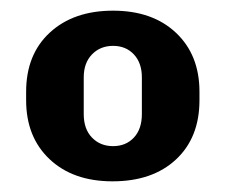

<svg xmlns="http://www.w3.org/2000/svg" viewBox="-20 -716 421 360"><path d="M29 -528V-544Q29 -614 73.5 -655Q118 -696 192 -696Q266 -696 310 -654.5Q354 -613 354 -544V-528Q354 -458 310 -417Q266 -376 191 -376Q117 -376 73 -417.5Q29 -459 29 -528ZM246 -502V-571Q246 -598 231 -614Q216 -630 192 -630Q168 -630 152.5 -614Q137 -598 137 -571V-502Q137 -474 152.5 -458Q168 -442 192 -442Q216 -442 231 -458Q246 -474 246 -502Z"/></svg>

Font: Chivo ExtraBold
Style: Regular
Weight: 800
Designer: Hector Gatti
Foundry: Omnibus-Type
Version: Version 1.007